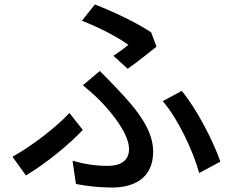

<svg xmlns="http://www.w3.org/2000/svg" viewBox="-20 -803 1040 860"><path d="M488 -553 552 -495C590 -521 656 -574 681 -594L657 -658C594 -701 485 -752 405 -783L347 -710C423 -681 512 -634 555 -602C541 -590 514 -570 488 -553ZM305 -83 320 21C366 30 422 37 482 37C568 37 666 4 666 -124C666 -215 603 -304 504 -406C479 -433 454 -458 427 -485L351 -421C381 -397 413 -368 436 -344C488 -290 558 -200 558 -135C558 -78 512 -60 463 -60C407 -60 358 -68 305 -83ZM872 -28 967 -79C936 -170 860 -317 794 -396L709 -350C778 -270 846 -125 872 -28ZM351 -221 291 -297C233 -234 120 -147 36 -101L96 -17C197 -78 294 -161 351 -221Z"/></svg>

Font: Noto Sans JP Medium
Style: Regular
Weight: 500
Designer: Ryoko NISHIZUKA 西塚涼子 (kana, bopomofo & ideographs); Paul D. Hunt (Latin, Greek & Cyrillic); Sandoll Communications 산돌커뮤니
Foundry: Adobe
Version: Version 2.004;hotconv 1.0.118;makeotfexe 2.5.65603